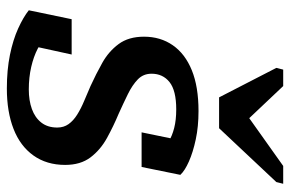

<svg xmlns="http://www.w3.org/2000/svg" viewBox="-163 -672 846 560"><g transform="rotate(90 260.0 -392.0)"><path d="M264 -608H354L511 -775L516 -795H464L298 -677L353 -666L231 -795H183L178 -775ZM238 11Q184 11 140 2Q96 -7 63 -22Q30 -37 10 -53L36 -178H139L109 -41Q91 -49 84 -59Q77 -69 78.5 -81.5Q80 -94 87 -106Q99 -91 122 -79Q145 -67 175.5 -60Q206 -53 241 -53Q273 -53 298 -62Q323 -71 337.5 -89.5Q352 -108 352 -136Q352 -155 342 -169Q332 -183 314.5 -194Q297 -205 275.5 -214Q254 -223 231 -233Q196 -249 163 -267.5Q130 -286 108.5 -315Q87 -344 87 -389Q87 -437 112 -473Q137 -509 185 -528.5Q233 -548 304 -548Q349 -548 386.5 -540Q424 -532 451 -520Q478 -508 490 -495L467 -382H366L388 -489Q399 -489 408.5 -481Q418 -473 422.5 -460.5Q427 -448 423 -434Q412 -449 394.5 -460Q377 -471 353.5 -477Q330 -483 299 -483Q244 -483 219.5 -463.5Q195 -444 195 -411Q195 -387 211.5 -371Q228 -355 254.5 -342Q281 -329 312 -315Q348 -300 382.5 -281Q417 -262 439 -233Q461 -204 461 -159Q461 -105 433.5 -66.5Q406 -28 356 -8.5Q306 11 238 11Z"/></g></svg>

Font: Roboto Serif Medium
Style: Italic
Weight: 500
Italic angle: -10°
Designer: Greg Gazdowicz
Foundry: Commercial Type
Version: Version 1.008